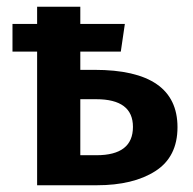

<svg xmlns="http://www.w3.org/2000/svg" viewBox="-20 -549 571 569"><path d="M267 0H90V-396H17V-478H90V-529H218V-478H350L338 -396H218V-342H260Q506 -342 506 -172Q506 -84 440.5 -42Q375 0 267 0ZM266 -89Q374 -89 374 -173Q374 -255 265 -255H218V-89Z"/></svg>

Font: Trujillo Medium
Style: Regular
Weight: 500
Designer: Fira Sans original fonts by bBox Type GmbH, Carrois Corporate GbR, & Edenspiekermann AG / Changes by Cristiano Sobral
Foundry: Fira Sans original fonts by bBox Type GmbH, Carrois Corporate GbR, & Edenspiekermann AG / Changes by Cristiano Sobral
Version: Version 4.301;October 17, 2021;FontCreator 14.0.0.2814 64-bi